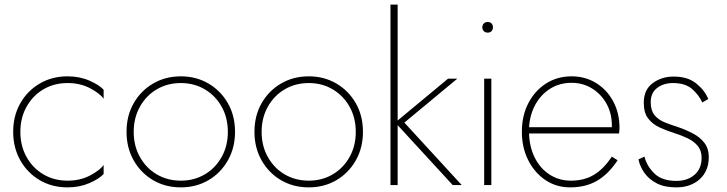

<svg xmlns="http://www.w3.org/2000/svg" viewBox="-20 -800 3143 830"><path d="M68 -230Q68 -169 95 -121Q122 -73 168 -46Q214 -19 272 -19Q327 -19 369.5 -41.5Q412 -64 428 -87V-48Q409 -27 366.5 -8.5Q324 10 272 10Q205 10 152 -21Q99 -52 68 -106.5Q37 -161 37 -230Q37 -300 68 -354Q99 -408 152 -439Q205 -470 272 -470Q324 -470 366.5 -451.5Q409 -433 428 -412V-373Q412 -396 369.5 -418.5Q327 -441 272 -441Q214 -441 168 -414Q122 -387 95 -339Q68 -291 68 -230Z M527 -230Q527 -300 558 -354Q589 -408 642 -439Q695 -470 762 -470Q828 -470 881 -439Q934 -408 965 -354Q996 -300 996 -230Q996 -161 965 -106.5Q934 -52 881 -21Q828 10 762 10Q695 10 642 -21Q589 -52 558 -106.5Q527 -161 527 -230ZM558 -230Q558 -169 585 -121Q612 -73 658 -46Q704 -19 762 -19Q819 -19 865 -46Q911 -73 938 -121Q965 -169 965 -230Q965 -291 938 -339Q911 -387 865 -414Q819 -441 762 -441Q704 -441 658 -414Q612 -387 585 -339Q558 -291 558 -230Z M1080 -230Q1080 -300 1111 -354Q1142 -408 1195 -439Q1248 -470 1315 -470Q1381 -470 1434 -439Q1487 -408 1518 -354Q1549 -300 1549 -230Q1549 -161 1518 -106.5Q1487 -52 1434 -21Q1381 10 1315 10Q1248 10 1195 -21Q1142 -52 1111 -106.5Q1080 -161 1080 -230ZM1111 -230Q1111 -169 1138 -121Q1165 -73 1211 -46Q1257 -19 1315 -19Q1372 -19 1418 -46Q1464 -73 1491 -121Q1518 -169 1518 -230Q1518 -291 1491 -339Q1464 -387 1418 -414Q1372 -441 1315 -441Q1257 -441 1211 -414Q1165 -387 1138 -339Q1111 -291 1111 -230Z M1917 -460H1957L1728 -270L1976 0H1937L1699 -259V0H1668V-780H1699V-279Z M2065 -682Q2065 -692 2071.5 -698.5Q2078 -705 2088 -705Q2099 -705 2105 -698.5Q2111 -692 2111 -682Q2111 -672 2105 -665.5Q2099 -659 2088 -659Q2078 -659 2071.5 -665.5Q2065 -672 2065 -682ZM2073 -460H2104V0H2073Z M2445 10Q2385 10 2338 -21.5Q2291 -53 2263.5 -107.5Q2236 -162 2236 -231Q2236 -300 2264 -354Q2292 -408 2340.5 -439Q2389 -470 2451 -470Q2510 -470 2557 -441Q2604 -412 2631 -361.5Q2658 -311 2658 -248Q2658 -243 2657.5 -235.5Q2657 -228 2656 -223H2267Q2269 -163 2292.5 -117Q2316 -71 2356.5 -45Q2397 -19 2448 -19Q2505 -19 2547 -44Q2589 -69 2625 -123L2650 -107Q2609 -46 2560 -18Q2511 10 2445 10ZM2451 -442Q2400 -442 2360 -417.5Q2320 -393 2295.5 -350Q2271 -307 2267 -250H2625Q2625 -254 2625 -258Q2625 -310 2602 -351.5Q2579 -393 2539.5 -417.5Q2500 -442 2451 -442Z M2766 -123Q2776 -82 2809 -50Q2842 -18 2904 -18Q2952 -18 2982.5 -44.5Q3013 -71 3013 -118Q3013 -149 2996.5 -169Q2980 -189 2953 -202Q2926 -215 2894 -225Q2859 -236 2829.5 -250Q2800 -264 2781.5 -288.5Q2763 -313 2763 -356Q2763 -412 2801.5 -440.5Q2840 -469 2892 -469Q2953 -469 2989.5 -439.5Q3026 -410 3042 -372L3016 -357Q3001 -390 2971.5 -415.5Q2942 -441 2889 -441Q2849 -441 2821 -420Q2793 -399 2793 -358Q2793 -323 2809 -303Q2825 -283 2851.5 -272Q2878 -261 2910 -251Q2945 -239 2975.5 -223Q3006 -207 3025 -182.5Q3044 -158 3044 -121Q3044 -61 3005 -25.5Q2966 10 2903 10Q2853 10 2819 -7.5Q2785 -25 2765.5 -53Q2746 -81 2740 -111Z"/></svg>

Font: Jost* Thin
Style: Regular
Weight: 200
Version: Version 3.7